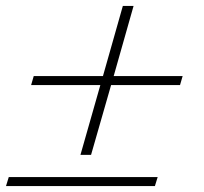

<svg xmlns="http://www.w3.org/2000/svg" viewBox="-30 -626 685 646"><path d="M0 0ZM500.5 -30.3 491.2 0H-9.8L-0.5 -30.3ZM383.3 -606H419.4L352.5 -370.1H584.5L575.7 -339.8H343.8L276.4 -105H240.7L307.6 -339.8H74.7L83.5 -370.1H316.4Z"/></svg>

Font: TypoPRO Playfair Display SC
Style: Italic
Weight: 400
Italic angle: -14°
Designer: Claus Eggers Sørensen
Foundry: Claus Eggers Sørensen
Version: Version 1.004;PS 001.004;hotconv 1.0.70;makeotf.lib2.5.58329